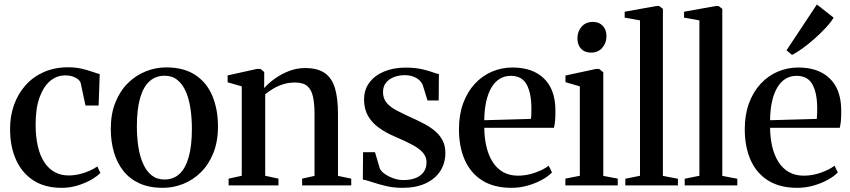

<svg xmlns="http://www.w3.org/2000/svg" viewBox="-20 -846 3880 876"><path d="M261.5 11Q184.5 11 132 -23.2Q79.5 -57.5 52.8 -117.8Q26 -178 26 -255.5Q25.5 -316 44 -367.5Q62.5 -419 97 -457.5Q131.5 -496 180.5 -517.5Q229.5 -539 290.5 -539Q324.5 -539 352.5 -532.5Q380.5 -526 401.5 -518.5Q422.5 -511 435 -508L430 -364.5H370L348.5 -465.5Q347 -474 338.2 -482.2Q329.5 -490.5 314.2 -496.2Q299 -502 276.5 -502Q239.5 -502 209.2 -477Q179 -452 160.8 -402.5Q142.5 -353 142.5 -278.5Q142.5 -221 153 -177.2Q163.5 -133.5 183.2 -104.2Q203 -75 230.8 -60.2Q258.5 -45.5 292.5 -45.5Q318 -45.5 343 -51.5Q368 -57.5 389 -67Q410 -76.5 424 -86.5L438 -57Q422.5 -41 394.8 -25.2Q367 -9.5 332.5 0.8Q298 11 261.5 11Z M485.5 -258.5Q485.5 -327 506.8 -379.5Q528 -432 564 -467.2Q600 -502.5 645.2 -520.5Q690.5 -538.5 738 -538.5Q820 -538.5 872.2 -503.2Q924.5 -468 949.5 -407Q974.5 -346 974.5 -269.5Q974.5 -200.5 953.5 -148Q932.5 -95.5 896.5 -60Q860.5 -24.5 815.5 -6.8Q770.5 11 722.5 11Q661.5 11 616.8 -9.2Q572 -29.5 543 -66Q514 -102.5 499.8 -151.5Q485.5 -200.5 485.5 -258.5ZM730.5 -27Q771 -27 798.8 -52.5Q826.5 -78 841 -129.5Q855.5 -181 855.5 -258Q855.5 -307 849 -350.8Q842.5 -394.5 827.8 -428.2Q813 -462 789.2 -481.2Q765.5 -500.5 731 -500.5Q690.5 -500.5 662.2 -475.2Q634 -450 619.2 -398.8Q604.5 -347.5 604.5 -269.5Q604.5 -220 611.2 -176.2Q618 -132.5 633 -98.8Q648 -65 672 -46Q696 -27 730.5 -27Z M1083 -44V-452L1018.5 -470.5V-502L1152 -531.5H1168.5L1185.5 -517.5V-477.5L1185 -444Q1204 -465.5 1233 -486.5Q1262 -507.5 1297.5 -521.5Q1333 -535.5 1372 -535.5Q1430 -535.5 1462.8 -512Q1495.5 -488.5 1508.8 -442Q1522 -395.5 1522 -327V-43.5L1582.5 -31V0H1358.5V-31L1415 -43.5V-325.5Q1415 -371.5 1408.2 -403.8Q1401.5 -436 1382.5 -452.8Q1363.5 -469.5 1326.5 -469.5Q1298 -469.5 1274 -462.2Q1250 -455 1229.2 -443Q1208.5 -431 1190 -416V-44L1250.5 -31V0H1023V-31Z M1815 11Q1776.5 11 1741.5 2.8Q1706.5 -5.5 1679 -14.8Q1651.5 -24 1635.5 -27L1636.5 -151.5H1691L1712.5 -78.5Q1717.5 -65.5 1734.5 -53.2Q1751.5 -41 1774.2 -32.8Q1797 -24.5 1819.5 -24.5Q1854 -24.5 1877.5 -34.2Q1901 -44 1913.5 -62Q1926 -80 1926 -105.5Q1926 -130.5 1909.8 -149.2Q1893.5 -168 1862 -185Q1830.5 -202 1784.5 -221.5Q1739.5 -240.5 1707.5 -264Q1675.5 -287.5 1658.2 -318.8Q1641 -350 1641 -391.5Q1641 -437 1665.5 -469.5Q1690 -502 1732.8 -519.8Q1775.5 -537.5 1829.5 -537.5Q1871.5 -537.5 1900.8 -531.2Q1930 -525 1949.8 -517.8Q1969.5 -510.5 1982.5 -508L1981.5 -387.5H1930.5L1909 -457.5Q1904 -470 1893 -480.2Q1882 -490.5 1865 -496.8Q1848 -503 1825.5 -503Q1800.5 -503 1778 -494.5Q1755.5 -486 1741.5 -469Q1727.5 -452 1727.5 -426Q1727.5 -396.5 1744 -377Q1760.5 -357.5 1788 -343Q1815.5 -328.5 1847 -314Q1878.5 -300 1908 -285Q1937.5 -270 1960.8 -251.5Q1984 -233 1998 -207.8Q2012 -182.5 2012 -148.5Q2012 -102 1989 -66Q1966 -30 1922.2 -9.5Q1878.5 11 1815 11Z M2313.5 11Q2234.5 11 2181.2 -22Q2128 -55 2101 -115.2Q2074 -175.5 2074 -256.5Q2074 -322.5 2093.2 -374.8Q2112.5 -427 2146.2 -463.5Q2180 -500 2224.2 -519Q2268.5 -538 2318.5 -538Q2409 -538 2460.5 -489.2Q2512 -440.5 2514 -348.5Q2514.5 -317.5 2512.8 -297.2Q2511 -277 2507.5 -263H2189.5Q2190 -216 2199.5 -176.2Q2209 -136.5 2227.8 -107Q2246.5 -77.5 2275.2 -61Q2304 -44.5 2344 -44.5Q2383 -44.5 2422.2 -58.5Q2461.5 -72.5 2483.5 -90L2498.5 -59Q2481.5 -41.5 2452.5 -25.5Q2423.5 -9.5 2387.5 0.8Q2351.5 11 2313.5 11ZM2189.5 -297.5 2402.5 -303.5Q2404 -315 2404.2 -327.2Q2404.5 -339.5 2404.5 -351Q2404.5 -420.5 2383 -460.2Q2361.5 -500 2310.5 -500Q2282.5 -500 2260.2 -486.5Q2238 -473 2222.5 -447Q2207 -421 2198.5 -383.5Q2190 -346 2189.5 -297.5Z M2559.5 0V-31L2625.5 -44V-452L2560 -471V-501.5L2699.5 -531.5H2713.5L2732.5 -516V-43.5L2798.5 -31V0ZM2676 -606Q2647.5 -606 2631 -623.8Q2614.5 -641.5 2614.5 -671Q2614.5 -702.5 2633.5 -724.2Q2652.5 -746 2684.5 -746H2685.5Q2713.5 -746 2730.2 -728.2Q2747 -710.5 2747 -681Q2747 -649.5 2727.8 -627.8Q2708.5 -606 2677 -606Z M2900 -44V-753L2830 -765.5V-792.5L2974.5 -818.5H2987.5L3004.5 -805.5V-43.5L3073 -30.5V0H2833V-30.5Z M3171 -44V-753L3101 -765.5V-792.5L3245.5 -818.5H3258.5L3275.5 -805.5V-43.5L3344 -30.5V0H3104V-30.5Z M3617.5 11Q3538.5 11 3485.2 -22Q3432 -55 3405 -115.2Q3378 -175.5 3378 -256.5Q3378 -322.5 3397.2 -374.8Q3416.5 -427 3450.2 -463.5Q3484 -500 3528.2 -519Q3572.5 -538 3622.5 -538Q3713 -538 3764.5 -489.2Q3816 -440.5 3818 -348.5Q3818.5 -317.5 3816.8 -297.2Q3815 -277 3811.5 -263H3493.5Q3494 -216 3503.5 -176.2Q3513 -136.5 3531.8 -107Q3550.5 -77.5 3579.2 -61Q3608 -44.5 3648 -44.5Q3687 -44.5 3726.2 -58.5Q3765.5 -72.5 3787.5 -90L3802.5 -59Q3785.5 -41.5 3756.5 -25.5Q3727.5 -9.5 3691.5 0.8Q3655.5 11 3617.5 11ZM3493.5 -297.5 3706.5 -303.5Q3708 -315 3708.2 -327.2Q3708.5 -339.5 3708.5 -351Q3708.5 -420.5 3687 -460.2Q3665.5 -500 3614.5 -500Q3586.5 -500 3564.2 -486.5Q3542 -473 3526.5 -447Q3511 -421 3502.5 -383.5Q3494 -346 3493.5 -297.5ZM3593 -596 3568.5 -616.5 3707 -825.5 3783.5 -765.5Q3771 -744.5 3748 -719.8Q3725 -695 3697.5 -670.5Q3670 -646 3643 -626.2Q3616 -606.5 3594.5 -596Z"/></svg>

Font: Merriweather 96pt Medium
Style: Regular
Weight: 500
Version: Version 2.100